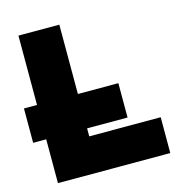

<svg xmlns="http://www.w3.org/2000/svg" viewBox="-113 -790 808 880"><g transform="rotate(-15 291.0 -350.0)"><path d="M248 -700H54V0H587V-170H248ZM440 -371H-8V-208H440Z"/></g></svg>

Font: Geom Black
Style: Bold
Weight: 900
Version: Version 1.102